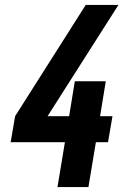

<svg xmlns="http://www.w3.org/2000/svg" viewBox="-20 -755 540 775"><path d="M212 0 242 -181H23L41 -286L326 -735H458L172 -286H259L282 -427H407L384 -286H434L416 -181H367L337 0Z"/></svg>

Font: Iosevka Curly XBdObl
Style: Regular
Weight: 800
Italic angle: -9°
Monospace: yes
Designer: Belleve Invis
Foundry: Belleve Invis
Version: Version 11.1.0; ttfautohint (v1.8.3)